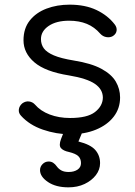

<svg xmlns="http://www.w3.org/2000/svg" viewBox="-20 -572 579 825"><path d="M281 5Q222 5 164 -15Q106 -35 70 -75Q59 -87 61 -102Q63 -117 76 -128Q90 -138 105 -136Q120 -134 130 -123Q154 -95 193.5 -80Q233 -65 281 -65Q355 -65 388 -90.5Q421 -116 422 -152Q422 -188 388 -211.5Q354 -235 276 -248Q175 -264 128 -304Q81 -344 81 -399Q81 -450 108 -484Q135 -518 180 -535Q225 -552 279 -552Q346 -552 394.5 -529Q443 -506 473 -467Q483 -454 481 -440Q479 -426 465 -417Q453 -410 437.5 -412.5Q422 -415 411 -427Q386 -456 353 -469.5Q320 -483 277 -483Q222 -483 189 -460.5Q156 -438 156 -404Q156 -381 168.5 -364Q181 -347 211.5 -334Q242 -321 297 -312Q372 -300 415.5 -276.5Q459 -253 477.5 -221.5Q496 -190 496 -153Q496 -106 468.5 -70.5Q441 -35 392.5 -15Q344 5 281 5ZM274 233Q220 233 186 210Q152 187 152 159Q152 144 163 133Q174 122 189 122Q200 122 208.5 127.5Q217 133 224 143Q232 154 244 160.5Q256 167 275 167Q298 167 313 157Q328 147 328 129Q328 110 316.5 99Q305 88 276 81Q252 76 242 64.5Q232 53 242 26L258 -15Q263 -29 273.5 -37Q284 -45 302 -45Q321 -45 330.5 -31.5Q340 -18 332 0L317 36Q369 49 389.5 72.5Q410 96 410 129Q410 157 392 180.5Q374 204 343.5 218.5Q313 233 274 233Z"/></svg>

Font: Comfortaa
Style: Regular
Weight: 400
Designer: Johan Aakerlund
Foundry: Johan Aakerlund
Version: Version 3.104; ttfautohint (v1.8.1.43-b0c9)